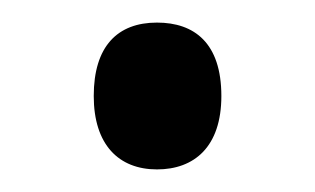

<svg xmlns="http://www.w3.org/2000/svg" viewBox="-20 -437 279 170"><path d="M63 -352C63 -309 85 -287 119 -287C152 -287 176 -307 176 -352C176 -399 152 -417 119 -417C84 -417 63 -396 63 -352Z"/></svg>

Font: Noto Sans Malayalam Condensed
Style: Regular
Weight: 400
Width: 3
Designer: Jelle Bosma - Monotype Design Team
Foundry: Monotype Imaging Inc.
Version: Version 2.104